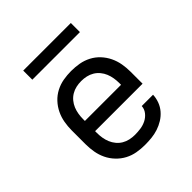

<svg xmlns="http://www.w3.org/2000/svg" viewBox="-192 -839 984 984"><g transform="rotate(-45 300.0 -347.5)"><path d="M300 8Q271 8 242.5 3Q214 -2 188.5 -15.5Q163 -29 142.5 -50.5Q122 -72 109.5 -98Q97 -124 92 -152.5Q87 -181 87 -210V-310Q87 -339 92 -367.5Q97 -396 109.5 -422Q122 -448 142 -469.5Q162 -491 188 -504.5Q214 -518 242.5 -523Q271 -528 300 -528Q329 -528 357.5 -523Q386 -518 412 -504.5Q438 -491 458 -469.5Q478 -448 490.5 -422Q503 -396 508 -367.5Q513 -339 513 -310V-223H169V-210Q169 -191 172 -173Q175 -155 182 -138Q189 -121 201 -106.5Q213 -92 229 -82.5Q245 -73 263.5 -69Q282 -65 300 -65Q321 -65 342 -68Q363 -71 382 -80.5Q401 -90 414.5 -107Q428 -124 429 -145H511Q510 -121 501.5 -98Q493 -75 477 -56.5Q461 -38 440 -25Q419 -12 396 -4.5Q373 3 349 5.5Q325 8 300 8ZM431 -297V-310Q431 -328 428 -346.5Q425 -365 418 -382Q411 -399 399 -413.5Q387 -428 371 -437.5Q355 -447 337 -451Q319 -455 300 -455Q281 -455 263 -451Q245 -447 229 -437.5Q213 -428 201 -413.5Q189 -399 182 -382Q175 -365 172 -346.5Q169 -328 169 -310V-297ZM128 -637V-703H473V-637Z"/></g></svg>

Font: Iosevka HT Extended
Style: Regular
Weight: 400
Width: 7
Monospace: yes
Designer: Belleve Invis
Foundry: Belleve Invis
Version: Version 32.3.0; ttfautohint (v1.8.4)